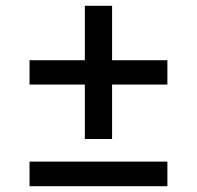

<svg xmlns="http://www.w3.org/2000/svg" viewBox="-20 -643 680 663"><path d="M273 -163V-351H82V-435H273V-623H367V-435H558V-351H367V-163ZM82 -85H558V0H82Z"/></svg>

Font: Writer Medium
Style: Regular
Weight: 500
Monospace: yes
Designer: Mike Abbink, Paul van der Laan, Pieter van Rosmalen
Foundry: Bold Monday
Version: Version 2.001 2020